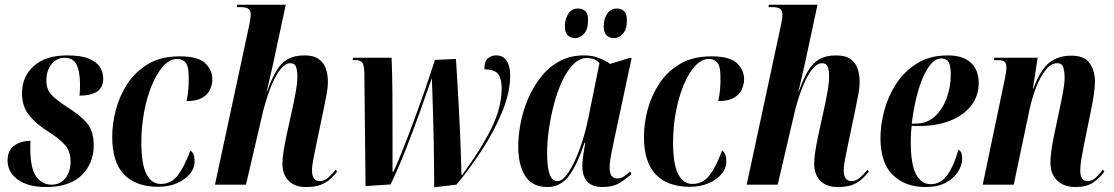

<svg xmlns="http://www.w3.org/2000/svg" viewBox="-20 -780 4705 811"><path d="M174 10Q98 10 55 -21.5Q12 -53 12 -102Q12 -144 39.5 -164.5Q67 -185 109 -185Q108 -175 108 -165.5Q108 -156 108 -147Q109 -67 133.5 -33.5Q158 0 198 0Q234 0 256 -27Q278 -54 278 -98Q278 -138 257 -164.5Q236 -191 184 -224Q133 -256 103 -293Q73 -330 73 -386Q73 -457 123 -501.5Q173 -546 264 -546Q323 -546 356 -532Q389 -518 402.5 -496Q416 -474 416 -449Q416 -409 389 -392.5Q362 -376 316 -376Q317 -390 317.5 -403Q318 -416 318 -427Q317 -482 302.5 -509Q288 -536 252 -536Q221 -536 198.5 -510Q176 -484 176 -439Q176 -403 196.5 -380.5Q217 -358 265 -327Q321 -292 348.5 -258.5Q376 -225 376 -166Q376 -91 325.5 -40.5Q275 10 174 10Z M647 9Q555 9 504.5 -42.5Q454 -94 454 -203Q454 -256 469 -314.5Q484 -373 517.5 -425Q551 -477 605.5 -509.5Q660 -542 739 -542Q817 -542 847 -513Q877 -484 877 -445Q877 -423 867 -401.5Q857 -380 833.5 -366.5Q810 -353 768 -353Q773 -376 775.5 -402Q778 -428 777 -458Q777 -500 764 -515.5Q751 -531 728 -531Q697 -531 669.5 -500.5Q642 -470 621 -419Q600 -368 588.5 -305.5Q577 -243 577 -178Q577 -87 598.5 -45Q620 -3 659 -3Q703 -3 731 -39.5Q759 -76 784 -144Q792 -140 797 -128.5Q802 -117 802 -96Q802 -70 782.5 -46Q763 -22 728 -6.5Q693 9 647 9Z M1272 10Q1225 10 1199 -16.5Q1173 -43 1173 -89Q1173 -110 1177.5 -139Q1182 -168 1189 -202L1220 -344Q1225 -367 1230.5 -399Q1236 -431 1236 -456Q1236 -482 1230.5 -497.5Q1225 -513 1206 -513Q1188 -513 1170.5 -494Q1153 -475 1138 -444.5Q1123 -414 1111.5 -379Q1100 -344 1092 -313L1019 0H888L1034 -680Q1036 -693 1037.5 -701.5Q1039 -710 1039 -719Q1039 -733 1030.5 -741.5Q1022 -750 994 -750H980L982 -760H1187L1134 -512Q1132 -503 1126.5 -479.5Q1121 -456 1115.5 -431.5Q1110 -407 1106 -394H1108Q1128 -449 1148 -482Q1168 -515 1196 -530.5Q1224 -546 1266 -546Q1305 -546 1326.5 -530.5Q1348 -515 1356.5 -490Q1365 -465 1365 -435Q1365 -408 1358.5 -376Q1352 -344 1347 -318L1315 -165Q1309 -134 1303.5 -107Q1298 -80 1298 -59Q1298 -15 1332 -15Q1349 -15 1365.5 -29Q1382 -43 1398 -63L1404 -55Q1391 -39 1375 -24Q1359 -9 1335 0.5Q1311 10 1272 10Z M1814 11Q1814 -26 1813.5 -76Q1813 -126 1812 -180.5Q1811 -235 1809.5 -287.5Q1808 -340 1806.5 -382.5Q1805 -425 1804 -450Q1781 -383 1753 -305.5Q1725 -228 1694.5 -150Q1664 -72 1630 -1L1524 6L1519 -473Q1518 -507 1509.5 -516.5Q1501 -526 1483 -526H1469L1472 -536H1634Q1637 -468 1637.5 -386Q1638 -304 1638 -219Q1638 -134 1638 -55H1642Q1660 -94 1683 -152Q1706 -210 1730.5 -276.5Q1755 -343 1777.5 -408Q1800 -473 1817 -527L1906 -531Q1908 -501 1911 -449Q1914 -397 1917.5 -335.5Q1921 -274 1923.5 -214.5Q1926 -155 1927.5 -108.5Q1929 -62 1929 -42H1933Q2013 -151 2056 -238.5Q2099 -326 2099 -408Q2099 -446 2084.5 -466.5Q2070 -487 2026 -487Q2026 -521 2040.5 -533.5Q2055 -546 2076 -546Q2105 -546 2120 -523.5Q2135 -501 2135 -461Q2135 -392 2103 -312Q2071 -232 2019 -151.5Q1967 -71 1908 0Z M2293 10Q2227 10 2198 -37.5Q2169 -85 2169 -161Q2169 -207 2179 -259.5Q2189 -312 2210.5 -362.5Q2232 -413 2264.5 -454.5Q2297 -496 2342.5 -521Q2388 -546 2447 -546Q2483 -546 2511.5 -534.5Q2540 -523 2557 -510L2638 -535H2648L2574 -189Q2572 -176 2567 -154Q2562 -132 2558.5 -109.5Q2555 -87 2555 -71Q2555 -26 2588 -26Q2602 -26 2615 -34.5Q2628 -43 2642 -56L2647 -45Q2629 -28 2600 -9Q2571 10 2525 10Q2440 10 2440 -79Q2440 -103 2444 -126Q2448 -149 2452 -177H2449Q2416 -79 2381 -34.5Q2346 10 2293 10ZM2335 -15Q2357 -15 2382 -53Q2407 -91 2429.5 -153Q2452 -215 2466 -286L2512 -513Q2501 -526 2487 -530.5Q2473 -535 2459 -535Q2428 -535 2401.5 -508Q2375 -481 2354.5 -437Q2334 -393 2320 -340Q2306 -287 2298.5 -233.5Q2291 -180 2291 -136Q2291 -72 2301.5 -43.5Q2312 -15 2335 -15ZM2574 -619Q2554 -619 2542 -631Q2530 -643 2530 -669Q2530 -700 2545 -722Q2560 -744 2585 -744Q2605 -744 2616.5 -732.5Q2628 -721 2628 -695Q2628 -656 2611 -637.5Q2594 -619 2574 -619ZM2410 -619Q2390 -619 2378 -631Q2366 -643 2366 -669Q2366 -700 2380.5 -722Q2395 -744 2421 -744Q2441 -744 2452.5 -733Q2464 -722 2464 -696Q2464 -656 2447 -637.5Q2430 -619 2410 -619Z M2893 9Q2801 9 2750.5 -42.5Q2700 -94 2700 -203Q2700 -256 2715 -314.5Q2730 -373 2763.5 -425Q2797 -477 2851.5 -509.5Q2906 -542 2985 -542Q3063 -542 3093 -513Q3123 -484 3123 -445Q3123 -423 3113 -401.5Q3103 -380 3079.5 -366.5Q3056 -353 3014 -353Q3019 -376 3021.5 -402Q3024 -428 3023 -458Q3023 -500 3010 -515.5Q2997 -531 2974 -531Q2943 -531 2915.5 -500.5Q2888 -470 2867 -419Q2846 -368 2834.5 -305.5Q2823 -243 2823 -178Q2823 -87 2844.5 -45Q2866 -3 2905 -3Q2949 -3 2977 -39.5Q3005 -76 3030 -144Q3038 -140 3043 -128.5Q3048 -117 3048 -96Q3048 -70 3028.5 -46Q3009 -22 2974 -6.5Q2939 9 2893 9Z M3518 10Q3471 10 3445 -16.5Q3419 -43 3419 -89Q3419 -110 3423.5 -139Q3428 -168 3435 -202L3466 -344Q3471 -367 3476.5 -399Q3482 -431 3482 -456Q3482 -482 3476.5 -497.5Q3471 -513 3452 -513Q3434 -513 3416.5 -494Q3399 -475 3384 -444.5Q3369 -414 3357.5 -379Q3346 -344 3338 -313L3265 0H3134L3280 -680Q3282 -693 3283.5 -701.5Q3285 -710 3285 -719Q3285 -733 3276.5 -741.5Q3268 -750 3240 -750H3226L3228 -760H3433L3380 -512Q3378 -503 3372.5 -479.5Q3367 -456 3361.5 -431.5Q3356 -407 3352 -394H3354Q3374 -449 3394 -482Q3414 -515 3442 -530.5Q3470 -546 3512 -546Q3551 -546 3572.5 -530.5Q3594 -515 3602.5 -490Q3611 -465 3611 -435Q3611 -408 3604.5 -376Q3598 -344 3593 -318L3561 -165Q3555 -134 3549.5 -107Q3544 -80 3544 -59Q3544 -15 3578 -15Q3595 -15 3611.5 -29Q3628 -43 3644 -63L3650 -55Q3637 -39 3621 -24Q3605 -9 3581 0.5Q3557 10 3518 10Z M3889 10Q3803 10 3751 -41Q3699 -92 3699 -198Q3699 -252 3715 -312.5Q3731 -373 3765.5 -426Q3800 -479 3854 -512.5Q3908 -546 3984 -546Q4047 -546 4080.5 -515.5Q4114 -485 4114 -430Q4114 -374 4081.5 -333Q4049 -292 3993 -270Q3937 -248 3865 -248H3831Q3830 -243 3829 -230Q3828 -217 3827.5 -203.5Q3827 -190 3827 -182Q3827 -85 3849.5 -43.5Q3872 -2 3911 -2Q3955 -2 3983 -43Q4011 -84 4028 -147Q4035 -145 4039.5 -136.5Q4044 -128 4044 -108Q4044 -82 4026.5 -54.5Q4009 -27 3975 -8.5Q3941 10 3889 10ZM3849 -258Q3896 -258 3929 -288.5Q3962 -319 3979 -366.5Q3996 -414 3996 -464Q3996 -502 3987 -517.5Q3978 -533 3955 -533Q3916 -533 3882 -460.5Q3848 -388 3831 -258Z M4523 10Q4474 10 4445.5 -17.5Q4417 -45 4417 -92Q4417 -113 4420.5 -140.5Q4424 -168 4431 -202L4461 -344Q4465 -363 4471 -396Q4477 -429 4477 -454Q4477 -473 4472 -493Q4467 -513 4445 -513Q4419 -513 4396 -483.5Q4373 -454 4356 -409.5Q4339 -365 4329 -319L4262 0H4131L4224 -445Q4227 -459 4229 -472Q4231 -485 4231 -495Q4231 -509 4225 -517.5Q4219 -526 4194 -526H4179L4180 -536H4363L4343 -406H4345Q4375 -486 4412.5 -515.5Q4450 -545 4505 -545Q4561 -545 4583 -512.5Q4605 -480 4605 -436Q4605 -410 4600 -378Q4595 -346 4589 -317L4557 -160Q4552 -132 4547.5 -107Q4543 -82 4543 -60Q4543 -15 4573 -15Q4594 -15 4610 -31Q4626 -47 4639 -63L4645 -55Q4624 -27 4596.5 -8.5Q4569 10 4523 10Z"/></svg>

Font: Noto Serif Display ExtraCondensed
Style: Bold Italic
Weight: 700
Width: 2
Italic angle: -12°
Designer: Monotype Design Team
Foundry: Monotype Imaging Inc.
Version: Version 2.009